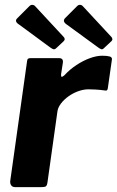

<svg xmlns="http://www.w3.org/2000/svg" viewBox="-20 -769 482 789"><path d="M43 0Q31 0 26 -7.5Q21 -15 22 -25L91 -516Q92 -525 95 -527.5Q98 -530 105 -530H224Q232 -530 236 -525Q240 -520 238 -509L231 -464Q230 -454 233.5 -453.5Q237 -453 244 -459Q267 -484 294.5 -502Q322 -520 349.5 -530Q377 -540 400 -540Q420 -540 430.5 -537Q441 -534 440 -525L424 -413Q423 -402 420.5 -399Q418 -396 412 -397Q392 -400 373.5 -401Q355 -402 344 -402Q324 -402 302.5 -394.5Q281 -387 262 -373.5Q243 -360 230.5 -343.5Q218 -327 216 -311L175 -19Q173 -6 168 -3Q163 0 149 0H43ZM102 -745Q108 -750 114.5 -749Q121 -748 124 -744L240 -619Q244 -616 245.5 -610.5Q247 -605 241 -599L210 -570Q204 -565 198.5 -567Q193 -569 185 -575L60 -667Q37 -681 51 -694ZM298 -745Q304 -750 310.5 -749Q317 -748 320 -744L436 -619Q440 -616 441.5 -610Q443 -604 437 -599L406 -570Q401 -565 395.5 -567Q390 -569 382 -575L256 -667Q234 -681 248 -695Z"/></svg>

Font: Libre Franklin
Style: Bold Italic
Weight: 700
Italic angle: -8°
Designer: Pablo Impallari, Rodrigo Fuenzalida, Nhung Nguyen
Foundry: Impallari Type
Version: Version 3.000